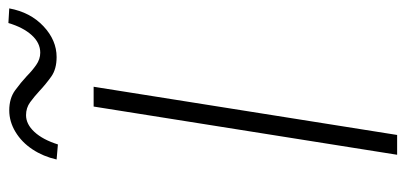

<svg xmlns="http://www.w3.org/2000/svg" viewBox="-268 -674 943 446"><g transform="rotate(-90 203.0 -451.5)"><path d="M66 0 178 -705H224L112 0ZM90 -788 55 -791Q62 -822 78.5 -847Q95 -872 119 -886.5Q143 -901 169 -901Q197 -901 215.5 -887.5Q234 -874 249 -860Q261 -848 274.5 -838.5Q288 -829 303 -829Q326 -829 344 -849Q362 -869 372 -903L406 -901Q397 -852 364.5 -821.5Q332 -791 293 -791Q265 -791 247.5 -803.5Q230 -816 214 -831Q201 -843 188 -852.5Q175 -862 158 -862Q137 -862 119 -842.5Q101 -823 90 -788Z"/></g></svg>

Font: Nunito Sans 7pt Condensed ExtraLight
Style: Italic
Weight: 250
Width: 3
Italic angle: -9°
Designer: Vernon Adams
Foundry: Vernon Adams
Version: Version 3.101;gftools[0.9.27]